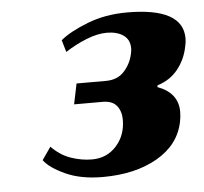

<svg xmlns="http://www.w3.org/2000/svg" viewBox="-41 -752 576 541"><g transform="rotate(-5 247.5 -482.0)"><path d="M64 -316 89 -352Q113 -327 143 -316.5Q173 -306 203 -306Q245 -306 272 -336Q299 -366 299 -410Q299 -434 286.5 -449.5Q274 -465 247 -465H166L178 -523H261Q294 -523 313 -544Q332 -565 338 -593Q340 -603 340 -608Q340 -633 322 -645.5Q304 -658 275 -658Q249 -658 217.5 -645.5Q186 -633 157 -614L147 -648Q173 -670 224 -690Q275 -710 337 -710Q495 -710 495 -623Q495 -612 492 -600Q485 -564 463 -536.5Q441 -509 405 -498L404 -493Q462 -472 462 -418Q462 -405 459 -390Q446 -326 383.5 -290Q321 -254 229 -254Q167 -254 123.5 -274Q80 -294 64 -316Z"/></g></svg>

Font: Trirong Black
Style: Italic
Weight: 900
Italic angle: -12°
Designer: Katatrad Team
Foundry: CadsonDemak
Version: Version 1.001